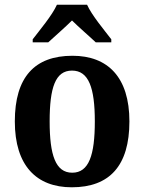

<svg xmlns="http://www.w3.org/2000/svg" viewBox="-20 -786 613 816"><path d="M119 -619V-606H185C211 -630 257 -670 286 -699C314 -671 363 -629 387 -606H453V-619C424 -657 370 -721 350 -766H222C202 -721 148 -657 119 -619ZM285 10C446 10 530 -82 530 -270C530 -458 438 -549 288 -549C127 -549 43 -458 43 -270C43 -82 135 10 285 10ZM287 -52C216 -52 191 -127 191 -270C191 -413 215 -486 286 -486C357 -486 383 -413 383 -270C383 -127 358 -52 287 -52Z"/></svg>

Font: Noto Serif Myanmar SemiCondensed
Style: Bold
Weight: 700
Width: 4
Designer: Ben Mitchell and the Monotype Design Team
Foundry: Monotype Imaging Inc.
Version: Version 2.106